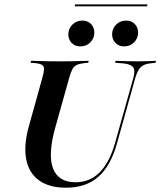

<svg xmlns="http://www.w3.org/2000/svg" viewBox="-20 -850 736 881"><path d="M283.1 11.3Q205.6 11.3 159.3 -22.2Q112.9 -55.6 100.4 -118.5Q87.9 -181.5 112.1 -269.4L174.2 -492.7Q181.5 -518.5 181.9 -532.3Q182.3 -546 173 -552Q163.7 -558.1 141.1 -560.5L120.2 -562.1L122.6 -571Q137.1 -571 157.3 -570.2Q177.4 -569.4 202.8 -569Q228.2 -568.5 257.3 -568.5H258.9Q287.1 -568.5 310.9 -569Q334.7 -569.4 354 -570.2Q373.4 -571 387.1 -571L384.7 -562.1L367.7 -560.5Q345.2 -558.1 332.3 -552Q319.4 -546 312.1 -532.3Q304.8 -518.5 297.6 -492.7L233.1 -262.9Q199.2 -140.3 223.4 -77Q247.6 -13.7 326.6 -13.7Q391.9 -13.7 437.1 -58.9Q482.3 -104 508.1 -194.4L591.9 -492.7Q601.6 -529 590.3 -542.3Q579 -555.6 547.6 -558.9L508.1 -562.1L510.5 -571Q532.3 -570.2 559.7 -569.4Q587.1 -568.5 612.9 -568.5Q637.1 -568.5 657.3 -569.4Q677.4 -570.2 696 -571L693.5 -562.1L674.2 -559.7Q653.2 -558.1 639.5 -551.2Q625.8 -544.4 616.9 -530.6Q608.1 -516.9 600.8 -492.7L516.1 -189.5Q487.1 -87.1 430.2 -37.9Q373.4 11.3 283.1 11.3ZM348.4 -637.1Q324.2 -637.1 308.9 -652.8Q293.5 -668.5 293.5 -692.7Q293.5 -718.5 312.1 -737.1Q330.6 -755.6 358.1 -755.6Q382.3 -755.6 397.6 -739.9Q412.9 -724.2 412.9 -700Q412.9 -674.2 394.4 -655.6Q375.8 -637.1 348.4 -637.1ZM549.2 -637.1Q525.8 -637.1 510.1 -652.8Q494.4 -668.5 494.4 -692.7Q494.4 -718.5 512.9 -737.1Q531.5 -755.6 558.9 -755.6Q583.1 -755.6 598.4 -739.9Q613.7 -724.2 613.7 -700Q613.7 -674.2 595.2 -655.6Q576.6 -637.1 549.2 -637.1ZM322.6 -821 325 -829.8H656.5L654.8 -821Z"/></svg>

Font: Playfair 144pt
Style: Bold Italic
Weight: 700
Italic angle: -15.6°
Designer: Claus Eggers Sørensen
Foundry: Claus Eggers Sørensen
Version: Version 2.203